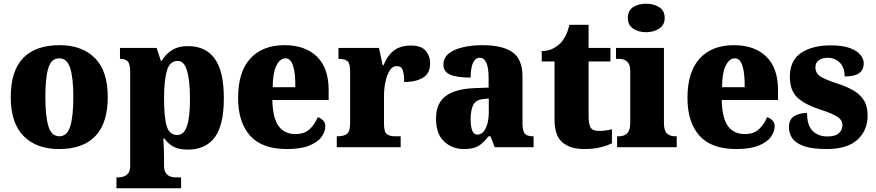

<svg xmlns="http://www.w3.org/2000/svg" viewBox="-20 -795 4729 1037"><path d="M299 10Q177 10 107.5 -60Q38 -130 38 -271Q38 -412 105 -481.5Q172 -551 302 -551Q423 -551 492.5 -481.5Q562 -412 562 -271Q562 -130 495 -60Q428 10 299 10ZM301 -59Q343 -59 359.5 -113Q376 -167 376 -271Q376 -375 359 -427.5Q342 -480 300 -480Q257 -480 241 -427.5Q225 -375 225 -271Q225 -167 241.5 -113Q258 -59 301 -59Z M609 222V163H624Q631 163 645.5 159Q660 155 671.5 142Q683 129 683 102V-405Q683 -452 669 -464.5Q655 -477 632 -477H628V-536H826L849 -466H853Q872 -500 907 -523Q942 -546 996 -546Q1090 -546 1139.5 -478.5Q1189 -411 1189 -264Q1189 -120 1140 -53.5Q1091 13 994 13Q947 13 917.5 -2.5Q888 -18 868 -47H862Q864 -22 865 5.5Q866 33 866 63V99Q866 127 877 141Q888 155 902 159Q916 163 924 163H958V222ZM937 -66Q974 -66 990 -114Q1006 -162 1006 -262Q1006 -358 990.5 -412Q975 -466 940 -466Q896 -466 881 -412Q866 -358 866 -265Q866 -161 880.5 -113.5Q895 -66 937 -66Z M1529 10Q1395 10 1330.5 -62.5Q1266 -135 1266 -266Q1266 -407 1332 -479Q1398 -551 1517 -551Q1628 -551 1691.5 -489.5Q1755 -428 1755 -309V-255H1451Q1453 -159 1484 -115Q1515 -71 1576 -71Q1624 -71 1652 -97Q1680 -123 1696 -162Q1713 -157 1725 -144.5Q1737 -132 1737 -113Q1737 -84 1716.5 -55.5Q1696 -27 1650 -8.5Q1604 10 1529 10ZM1575 -324Q1576 -399 1563 -439.5Q1550 -480 1522 -480Q1492 -480 1472.5 -440Q1453 -400 1453 -324Z M1799 0V-59H1804Q1836 -59 1853.5 -71.5Q1871 -84 1871 -131V-409Q1871 -453 1856.5 -465Q1842 -477 1812 -477H1808V-536H2027L2047 -442H2051Q2075 -499 2110 -524Q2145 -549 2200 -549Q2255 -549 2279 -521Q2303 -493 2303 -452Q2303 -398 2264 -375Q2225 -352 2163 -352Q2163 -393 2155.5 -415.5Q2148 -438 2122 -438Q2100 -438 2085 -414.5Q2070 -391 2062 -354Q2054 -317 2054 -278V-126Q2054 -82 2069.5 -70.5Q2085 -59 2111 -59H2144V0Z M2484 10Q2423 10 2379 -30.5Q2335 -71 2335 -155Q2335 -237 2387 -276Q2439 -315 2543 -319L2619 -322V-375Q2619 -483 2570 -483Q2548 -483 2535 -456Q2522 -429 2522 -376Q2447 -376 2411 -392Q2375 -408 2375 -445Q2375 -483 2404 -506Q2433 -529 2481 -540Q2529 -551 2586 -551Q2694 -551 2748 -513Q2802 -475 2802 -382V-129Q2802 -89 2814 -74Q2826 -59 2858 -59H2862V0H2652L2629 -59H2619Q2598 -33 2580 -18Q2562 -3 2539.5 3.5Q2517 10 2484 10ZM2558 -68Q2586 -68 2603 -101.5Q2620 -135 2620 -191V-263L2591 -260Q2552 -257 2537 -230Q2522 -203 2522 -151Q2522 -68 2558 -68Z M3133 10Q3061 10 3018 -25.5Q2975 -61 2975 -150V-463H2906V-519Q2946 -520 2972.5 -536Q2999 -552 3012 -567Q3025 -582 3036.5 -605.5Q3048 -629 3055 -661H3159V-536H3277V-463H3159V-167Q3159 -126 3169.5 -107Q3180 -88 3214 -88Q3253 -88 3285 -97V-21Q3268 -12 3230 -1Q3192 10 3133 10Z M3470 -621Q3428 -621 3399.5 -640.5Q3371 -660 3371 -698Q3371 -738 3399.5 -756.5Q3428 -775 3470 -775Q3510 -775 3540 -756.5Q3570 -738 3570 -698Q3570 -660 3540 -640.5Q3510 -621 3470 -621ZM3313 0V-59H3324Q3351 -59 3367.5 -75Q3384 -91 3384 -133V-410Q3384 -448 3367 -462.5Q3350 -477 3324 -477H3307V-536H3566V-130Q3566 -89 3582.5 -74Q3599 -59 3625 -59H3635V0Z M3956 10Q3822 10 3757.5 -62.5Q3693 -135 3693 -266Q3693 -407 3759 -479Q3825 -551 3944 -551Q4055 -551 4118.5 -489.5Q4182 -428 4182 -309V-255H3878Q3880 -159 3911 -115Q3942 -71 4003 -71Q4051 -71 4079 -97Q4107 -123 4123 -162Q4140 -157 4152 -144.5Q4164 -132 4164 -113Q4164 -84 4143.5 -55.5Q4123 -27 4077 -8.5Q4031 10 3956 10ZM4002 -324Q4003 -399 3990 -439.5Q3977 -480 3949 -480Q3919 -480 3899.5 -440Q3880 -400 3880 -324Z M4445 10Q4366 10 4321.5 -6Q4277 -22 4259 -48.5Q4241 -75 4241 -108Q4241 -150 4269.5 -167.5Q4298 -185 4339 -185Q4339 -117 4369.5 -87.5Q4400 -58 4448 -58Q4493 -58 4511.5 -76Q4530 -94 4530 -118Q4530 -147 4502.5 -164.5Q4475 -182 4417 -201Q4331 -228 4288.5 -266.5Q4246 -305 4246 -381Q4246 -468 4306.5 -509Q4367 -550 4467 -550Q4531 -550 4570 -535.5Q4609 -521 4627 -499Q4645 -477 4645 -453Q4645 -418 4620.5 -400Q4596 -382 4542 -382Q4542 -431 4515.5 -457Q4489 -483 4451 -483Q4422 -483 4403 -470Q4384 -457 4384 -431Q4384 -402 4407 -385Q4430 -368 4496 -346Q4547 -330 4585 -309Q4623 -288 4644.5 -255.5Q4666 -223 4666 -171Q4666 -90 4610.5 -40Q4555 10 4445 10Z"/></svg>

Font: Noto Serif Thai SemiCondensed Black
Style: Regular
Weight: 900
Width: 4
Designer: Monotype Design Team
Foundry: Monotype Imaging Inc.
Version: Version 2.002; ttfautohint (v1.8.4.7-5d5b)